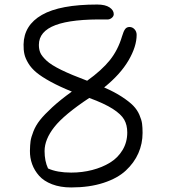

<svg xmlns="http://www.w3.org/2000/svg" viewBox="-20 -761 740 839"><path d="M291 58.1Q243.7 58.1 207.5 44.2Q171.4 30.3 150.9 7.1Q130.4 -16.1 120.4 -43.7Q110.4 -71.3 110.8 -102.1Q111.3 -127 113.5 -143.8Q115.7 -160.6 126 -186.8Q136.2 -212.9 155 -236.6Q173.8 -260.3 208.7 -292.5Q243.7 -324.7 293.9 -360.8Q239.7 -382.8 200.9 -404.1Q162.1 -425.3 139.4 -444.1Q116.7 -462.9 103.8 -484.4Q90.8 -505.9 86.7 -524.4Q82.5 -543 83 -566.9Q84.5 -650.9 163.3 -696Q242.2 -741.2 404.8 -741.2Q439.9 -741.2 458.5 -728.8Q477.1 -716.3 477.1 -699.2Q477.1 -689.5 467.5 -682.1Q458 -674.8 445.8 -675.8Q295.4 -678.7 222.7 -651.4Q149.9 -624 149.9 -564.9Q149.9 -545.4 156.2 -530.5Q162.6 -515.6 183.1 -496.3Q203.6 -477.1 247.6 -455.6Q291.5 -434.1 360.8 -408.2Q424.3 -453.6 460 -498Q495.6 -542.5 513.2 -602.1Q520 -625 526.9 -634Q533.7 -643.1 545.9 -643.1Q558.6 -643.1 567.9 -633.1Q577.1 -623 577.1 -608.9Q577.1 -557.6 541.5 -496.8Q505.9 -436 435.1 -378.9Q481 -358.9 512.9 -337.9Q544.9 -316.9 562.3 -299.1Q579.6 -281.2 589.1 -259.3Q598.6 -237.3 600.8 -220.7Q603 -204.1 603 -180.2Q603 -133.3 584.7 -91.6Q566.4 -49.8 530 -15.9Q493.7 18.1 432.1 38.1Q370.6 58.1 291 58.1ZM174.8 -101.1Q174.8 -57.1 189.9 -24.9Q229.5 -6.8 291 -6.8Q339.4 -6.8 382.8 -18.1Q426.3 -29.3 460.7 -50.3Q495.1 -71.3 515.6 -105.5Q536.1 -139.6 536.1 -182.1Q536.1 -214.8 522.7 -238.3Q509.3 -261.7 472.9 -285.2Q436.5 -308.6 370.1 -333Q260.3 -260.3 217.5 -206.1Q174.8 -151.9 174.8 -101.1Z"/></svg>

Font: Shantell Sans Irregular
Style: Regular
Weight: 300
Designer: Stephen Nixon, Anya Danilova, Shantell Martin
Foundry: Arrow Type
Version: Version 1.006;[9816181b4]